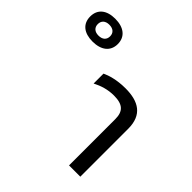

<svg xmlns="http://www.w3.org/2000/svg" viewBox="-467 -916 1071 1071"><g transform="rotate(45 69.0 -380.5)"><path d="M-160 -581C-93 -581 -50 -613 -50 -671C-50 -729 -93 -761 -160 -761C-227 -761 -268 -729 -268 -671C-268 -613 -227 -581 -160 -581ZM-160 -628C-191 -628 -208 -645 -208 -671C-208 -697 -191 -714 -160 -714C-128 -714 -111 -697 -111 -671C-111 -645 -128 -628 -160 -628ZM236 0H325V-378C325 -487 259 -527 155 -527C87 -527 37 -511 10 -498V-420C49 -440 90 -453 138 -453C209 -453 236 -425 236 -365Z"/></g></svg>

Font: Noto Sans Thai UI
Style: Regular
Weight: 400
Designer: Monotype Design Team
Foundry: Monotype Imaging Inc.
Version: Version 1.901